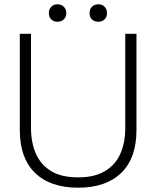

<svg xmlns="http://www.w3.org/2000/svg" viewBox="-20 -861 726 892"><path d="M614 -704V-257Q614 -126 543 -57.5Q472 11 343 11Q214 11 143 -57.5Q72 -126 72 -257V-704H124V-267Q124 -199 146.5 -147.5Q169 -96 217 -66.5Q265 -37 343 -37Q420 -37 468.5 -66.5Q517 -96 539.5 -147.5Q562 -199 562 -267V-704ZM247 -841Q265 -841 276.5 -829.5Q288 -818 288 -800Q288 -782 276.5 -771Q265 -760 247 -760Q229 -760 218 -771Q207 -782 207 -800Q207 -818 218 -829.5Q229 -841 247 -841ZM437 -841Q455 -841 466 -829.5Q477 -818 477 -800Q477 -782 466 -771Q455 -760 437 -760Q418 -760 407 -771Q396 -782 396 -800Q396 -818 407 -829.5Q418 -841 437 -841Z"/></svg>

Font: Prodigy Sans Light
Style: Regular
Weight: 300
Designer: Wei Huang
Foundry: Wei Huang
Version: Version 1.003; ttfautohint (v1.8.3)